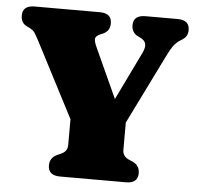

<svg xmlns="http://www.w3.org/2000/svg" viewBox="-51 -752 826 804"><g transform="rotate(5 362.0 -350.0)"><path d="M557.5 -42.5Q557.5 0 507.5 0H230.5Q180 0 180 -42.5Q180 -74.5 209.5 -88.5L227 -96Q241.5 -103 247.2 -112.5Q253 -122 253 -134V-243L88.5 -560.5Q77.5 -581.5 70.8 -591.2Q64 -601 50.5 -608L36.5 -615Q12 -627 12 -657.5Q12 -700 62.5 -700H336.5Q386.5 -700 386.5 -657.5Q386.5 -624.5 357 -612L347 -608Q326.5 -599 325.8 -587Q325 -575 336.5 -550.5L431 -343.5L530 -547.5Q540 -568.5 537.2 -583.8Q534.5 -599 513.5 -609L501.5 -615Q491.5 -620 484.5 -630.8Q477.5 -641.5 477.5 -657.5Q477.5 -700 528 -700H663.5Q713.5 -700 713.5 -657.5Q713.5 -642.5 707.5 -633Q701.5 -623.5 690 -616L682.5 -611.5Q670 -604 658.8 -591.2Q647.5 -578.5 626.5 -536L485 -249V-134Q485 -108 510.5 -96L528 -88.5Q557.5 -74.5 557.5 -42.5Z"/></g></svg>

Font: Fraunces 9pt Soft Black
Style: Regular
Weight: 900
Version: Version 1.000;[b76b70a41]